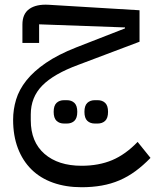

<svg xmlns="http://www.w3.org/2000/svg" viewBox="-20 -481 651 805"><path d="M322 304Q256 304 202.5 285Q149 266 112 229.5Q75 193 55 140.5Q35 88 35 21Q35 -22 47.5 -63.5Q60 -105 90.5 -143.5Q121 -182 172 -217Q223 -252 299 -282L504 -362V-366L144 -379V-301H74V-378Q74 -423 103 -443.5Q132 -464 184 -461L565 -438V-306L308 -209Q205 -171 157 -122Q109 -73 109 -1V23Q109 114 166.5 164Q224 214 322 214Q394 214 450 190.5Q506 167 557 114L611 181Q580 213 548 236.5Q516 260 481 275Q446 290 406.5 297Q367 304 322 304ZM378 37Q358 37 346 25.5Q334 14 334 -12Q334 -38 346 -49.5Q358 -61 378 -61H389Q409 -61 421 -49.5Q433 -38 433 -12Q433 14 421 25.5Q409 37 389 37ZM249 37Q229 37 217 25.5Q205 14 205 -12Q205 -38 217 -49.5Q229 -61 249 -61H260Q280 -61 292 -49.5Q304 -38 304 -12Q304 14 292 25.5Q280 37 260 37Z"/></svg>

Font: IBM Plex Sans Arabic
Style: Regular
Weight: 400
Designer: Mike Abbink, Paul van der Laan, Pieter van Rosmalen, Wael Morcos, Khajak Apelian
Foundry: Bold Monday
Version: Version 1.005